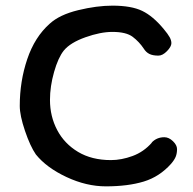

<svg xmlns="http://www.w3.org/2000/svg" viewBox="-20 -658 683 680"><path d="M587 -505Q587 -493 571.5 -477Q556 -461 541 -461Q521 -461 509 -467Q497 -473 489 -486Q473 -510 450 -527.5Q427 -545 378 -545Q336 -545 282.5 -526Q229 -507 206 -479Q186 -454 171.5 -403Q157 -352 157 -304Q157 -246 182.5 -197.5Q208 -149 256.5 -120Q305 -91 373 -91Q410 -91 449.5 -105.5Q489 -120 518 -153H517Q535 -172 562 -172Q578 -172 592.5 -158Q607 -144 607 -130Q607 -115 602.5 -103.5Q598 -92 586 -78Q545 -32 489 -15Q433 2 355 2Q286 2 215.5 -31Q145 -64 107 -111Q87 -140 68.5 -194.5Q50 -249 50 -283Q50 -370 76.5 -448.5Q103 -527 156 -574Q191 -606 257 -622Q323 -638 378 -638Q445 -638 483.5 -619.5Q522 -601 560 -555Q575 -537 581 -526Q587 -515 587 -505Z"/></svg>

Font: Itim
Style: Regular
Weight: 400
Designer: Suppakit Chalermlarp
Version: Version 1.002g